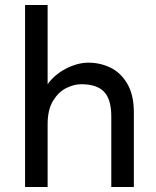

<svg xmlns="http://www.w3.org/2000/svg" viewBox="-20 -746 624 766"><path d="M514 -298V0H424V-282Q424 -349 395.5 -379.5Q367 -410 304 -410Q275 -410 244 -394.5Q213 -379 191.5 -343.5Q170 -308 170 -251V0H80V-726H170V-410Q197 -448 243 -472Q289 -496 333 -496Q379 -496 420 -476.5Q461 -457 487.5 -412.5Q514 -368 514 -298Z"/></svg>

Font: Violet Sans
Style: Regular
Weight: 400
Designer: Calvin Waterman
Foundry: Violet Office
Version: Version 1.013